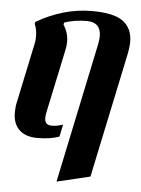

<svg xmlns="http://www.w3.org/2000/svg" viewBox="-55 -623 637 868"><g transform="rotate(5 264.0 -189.0)"><path d="M367.2 -430.2Q372.1 -454.6 372.1 -469.2Q372.1 -533.2 307.1 -533.2Q278.8 -533.2 252.4 -528.8Q226.1 -524.4 206.1 -517.1L204.1 -507.8Q227.1 -472.2 227.1 -431.2Q227.1 -415.5 223.1 -396L162.6 -109.9Q158.7 -91.8 158.7 -80.6Q158.7 -64 166.5 -55.9Q174.3 -47.9 191.4 -47.9Q205.6 -47.9 219 -50.8Q232.4 -53.7 241.7 -57.6L230 -2Q189.5 13.2 130.9 13.2Q77.6 13.2 48.6 -14.2Q19.5 -41.5 19.5 -92.8Q19.5 -117.7 24.4 -139.2L82 -412.1Q85 -424.8 85 -443.8Q85 -474.6 74.2 -500L76.2 -508.8Q133.3 -542.5 197 -561.3Q260.7 -580.1 327.1 -580.1Q428.2 -580.1 469.7 -548.3Q511.2 -516.6 511.2 -456.1Q511.2 -431.2 502.9 -392.1L385.3 166L234.4 202.1Z"/></g></svg>

Font: Pattaya
Style: Regular
Weight: 400
Designer: Pablo Impallari / Thai characters Designed by Thanarat Vachiruckul and Suppakit Chalermlarp
Foundry: Pablo Impallari
Version: Version 2.000